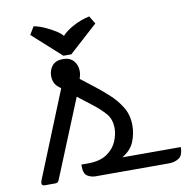

<svg xmlns="http://www.w3.org/2000/svg" viewBox="-86 -876 938 959"><g transform="rotate(-10 383.0 -396.0)"><path d="M190 -532Q190 -562 208 -583.5Q226 -605 262 -605Q298 -605 316.5 -583.5Q335 -562 335 -532Q335 -519 332.5 -509.5Q330 -500 328 -493L391 -444Q425 -418 461 -385.5Q497 -353 522 -312.5Q547 -272 547 -219Q547 -177 531 -137Q515 -97 470 -70H766Q766 -27 744 -13.5Q722 0 696 0H322Q300 0 281 -11.5Q262 -23 262 -60V-70H295Q356 -70 391.5 -94Q427 -118 442 -153Q457 -188 457 -219Q457 -267 431 -296Q405 -325 370 -352L298 -408L136 -12Q131 0 119 0H63Q49 0 49 -13Q49 -20 53 -29L229 -463L213 -476Q190 -496 190 -532ZM123 -752 147 -792Q176 -786 204.5 -773Q233 -760 255.5 -745.5Q278 -731 288 -718Q306 -739 344.5 -760.5Q383 -782 429 -792L453 -752L308 -621H268Z"/></g></svg>

Font: Warnes
Style: Regular
Weight: 400
Designer: Eduardo Rodriguez Tunni
Foundry: Eduardo Rodriguez Tunni
Version: Version 1.002; ttfautohint (v1.8.4.7-5d5b);gftools[0.9.23]